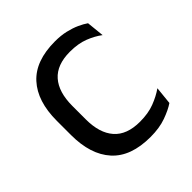

<svg xmlns="http://www.w3.org/2000/svg" viewBox="-145 -607 725 725"><g transform="rotate(-45 217.0 -244.5)"><path d="M253.8 11.1Q148.9 11.1 97.7 -45.7Q46.4 -102.4 46.4 -206.6V-282.3Q46.4 -386.8 97.9 -443.2Q149.3 -499.7 253.8 -499.7Q284.9 -499.7 310.4 -493.8Q336 -487.8 356.2 -478.7Q376.4 -469.5 390.4 -459.7L397.6 -389.1Q373.8 -407.1 341.7 -419.6Q309.6 -432.1 265.9 -432.1Q196.1 -432.1 161.9 -393.2Q127.7 -354.4 127.7 -280.7V-208.7Q127.7 -136.1 161.9 -97Q196.1 -57.8 266.2 -57.8Q310.8 -57.8 343.7 -70.5Q376.6 -83.1 402 -100.9L394.7 -29.5Q372.4 -14.4 337 -1.7Q301.6 11.1 253.8 11.1Z"/></g></svg>

Font: Anek Tamil Medium
Style: Regular
Weight: 500
Designer: Aadarsh Rajan (Tamil), Yesha Goshar (Latin)
Foundry: Ek Type
Version: Version 1.003